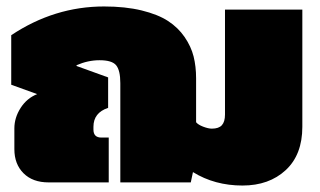

<svg xmlns="http://www.w3.org/2000/svg" viewBox="-20 -570 1000 600"><path d="M737.8 9.8Q650.9 9.8 583 -32.2L576.2 0H356V-310.1Q356 -350.1 343 -366Q330.1 -381.8 291 -381.8Q254.9 -381.8 219.2 -366.2V-363.8L317.9 -328.1V-232.9Q272 -217.8 272 -173.8V-165Q272 -140.1 296.9 -140.1H319.8V0H131.8Q82 0 53.5 -28.6Q24.9 -57.1 24.9 -104V-168.9Q24.9 -202.1 44.4 -232.7Q64 -263.2 96.2 -275.9L15.1 -305.2V-460Q149.9 -549.8 305.2 -549.8Q371.6 -549.8 422.6 -537.4Q473.6 -524.9 505.1 -504.4Q536.6 -483.9 556.9 -454.3Q577.1 -424.8 585 -393.6Q592.8 -362.3 592.8 -325.2V-188Q599.1 -180.2 615 -174.1Q630.9 -168 642.1 -168Q663.6 -168 673.3 -178.7Q683.1 -189.5 683.1 -211.9V-540H924.8V-173.8Q924.8 -86.4 872.8 -38.3Q820.8 9.8 737.8 9.8Z"/></svg>

Font: Kanit Black
Style: Regular
Weight: 900
Designer: Katatrad Team
Foundry: CadsonDemak
Version: Version 1.000;PS 001.000;hotconv 1.0.88;makeotf.lib2.5.64775